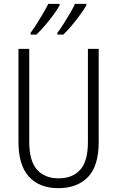

<svg xmlns="http://www.w3.org/2000/svg" viewBox="-20 -968 609 998"><path d="M493 -230Q493 -105 437 -47.5Q381 10 284 10Q184 10 130 -50Q76 -110 76 -230V-714H132V-231Q132 -132 172 -86.5Q212 -41 285 -41Q357 -41 397 -85.5Q437 -130 437 -230V-714H493ZM429 -940Q418 -921 397.5 -892.5Q377 -864 353 -835.5Q329 -807 309 -788H278V-797Q294 -818 312 -846.5Q330 -875 346 -902.5Q362 -930 370 -948H429ZM290 -940Q279 -920 258.5 -892Q238 -864 214 -836Q190 -808 169 -788H139V-797Q155 -819 173 -847.5Q191 -876 206.5 -902.5Q222 -929 231 -948H290Z"/></svg>

Font: Noto Sans Telugu Condensed Light
Style: Regular
Weight: 300
Width: 3
Designer: Jelle Bosma - Monotype Design Team
Foundry: Monotype Imaging Inc.
Version: Version 2.005; ttfautohint (v1.8.4.7-5d5b)